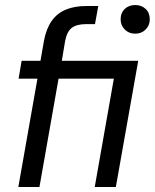

<svg xmlns="http://www.w3.org/2000/svg" viewBox="-20 -744 616 764"><path d="M53 0 129 -431H54L66 -502H141L155 -582Q164 -630 185.5 -660.5Q207 -691 241.5 -705.5Q276 -720 322 -720H371L358 -648H322Q285 -648 265.5 -633Q246 -618 239 -580L226 -502H530L441 0H357L433 -431H213L137 0ZM518 -610Q493 -610 476.5 -626.5Q460 -643 460 -667Q460 -693 476.5 -708.5Q493 -724 518 -724Q543 -724 559.5 -708.5Q576 -693 576 -667Q576 -643 559.5 -626.5Q543 -610 518 -610Z"/></svg>

Font: DM Sans 16pt
Style: Italic
Weight: 400
Italic angle: -10°
Version: Version 4.004;gftools[0.9.30]